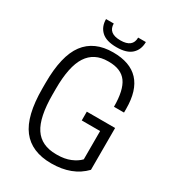

<svg xmlns="http://www.w3.org/2000/svg" viewBox="-224 -1075 1096 1211"><g transform="rotate(30 324.0 -469.5)"><path d="M340.8 11.2Q197.3 11.2 127.2 -79.8Q57.1 -170.9 57.1 -370.1V-410.2Q57.1 -608.4 125.7 -699.7Q194.3 -791 331.1 -791Q579.1 -791 579.1 -523.9V-496.1H505.9Q505.9 -617.2 466.3 -671.6Q426.8 -726.1 336.9 -726.1H331.1Q230.5 -726.1 181.2 -650.1Q131.8 -574.2 131.8 -410.2V-370.1Q131.8 -204.1 181.4 -129.2Q231 -54.2 338.9 -54.2H346.2Q400.9 -54.2 441.9 -71.3Q482.9 -88.4 506.8 -113.8V-319.8H373V-383.8H579.1V-79.1Q492.7 11.2 340.8 11.2ZM186 -950.2H242.2Q242.2 -878.9 331.1 -878.9Q419.9 -878.9 419.9 -950.2H476.1Q476.1 -895 440.9 -862.1Q405.8 -829.1 331.1 -829.1Q256.3 -829.1 221.2 -862.1Q186 -895 186 -950.2Z"/></g></svg>

Font: Cooper Hewitt
Style: Book
Weight: 705
Designer: Village Type and Design LLC
Foundry: Cooper Hewitt Smithsonian Design Museum
Version: 1.000